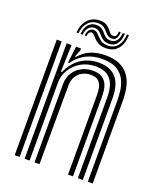

<svg xmlns="http://www.w3.org/2000/svg" viewBox="-140 -849 783 937"><g transform="rotate(20 251.0 -380.0)"><path d="M429.1 0V-423.5Q429.1 -443.1 426 -470.7Q422.9 -498.2 410.4 -525Q397.9 -551.7 369.9 -569.6Q341.8 -587.4 291.9 -587.4Q244.2 -587.4 207.2 -568.4Q170.1 -549.4 145.5 -513.3H139.6L149.9 -600H175.5L175.8 -589.8L160.8 -552.8H166.4Q192 -582.5 225.1 -596.1Q258.3 -609.7 299.9 -609.7Q345.1 -609.7 373.9 -596.4Q402.8 -583 419.3 -561.6Q435.8 -540.2 443.3 -515.5Q450.8 -490.9 452.7 -467.9Q454.6 -444.8 454.6 -428.4V0ZM49.6 0V-600H75.3V0ZM152.5 0V-406.7Q152.5 -439.9 168 -464.9Q183.5 -490 209.8 -504Q236.1 -518 268.5 -518Q298.7 -518 315.8 -506.9Q332.9 -495.9 340.6 -479.2Q348.4 -462.5 350.3 -444.8Q352.3 -427.1 352.3 -413.8V0H326.6V-412.4Q326.6 -428.9 323.5 -448.3Q320.3 -467.7 307.3 -481.7Q294.3 -495.6 264.7 -495.6Q242.1 -495.6 222.7 -485.6Q203.3 -475.5 191.6 -456.3Q179.9 -437.1 179.7 -409.3L178.3 0ZM101.1 0V-600H126.6L121.9 -460.5H127.8Q149.4 -511 190.3 -538.1Q231.2 -565.2 284.1 -564.8Q344.2 -564.3 373.8 -528.9Q403.3 -493.4 403.3 -421.9V0H377.6V-418.7Q377.6 -481.4 352.5 -512Q327.4 -542.6 274.9 -542.6Q231.1 -542.6 197.7 -523Q164.3 -503.5 145.6 -472Q126.9 -440.6 126.9 -404.5V0ZM128.2 -665.7Q131 -708.9 155.6 -734.8Q180.1 -760.7 218.8 -759.7Q240.1 -759.3 251.9 -752Q263.6 -744.8 270.8 -735.4Q278 -726.1 284.5 -718.9Q291.1 -711.8 301.8 -711.5Q311.5 -711.2 315.8 -718.3Q320.2 -725.4 321.4 -740.6H330.9Q329.8 -718.6 322.3 -707.7Q314.8 -696.8 298.6 -697.1Q284.3 -697.3 275.9 -704.3Q267.5 -711.4 260.3 -720.5Q253.1 -729.7 242.8 -736.9Q232.4 -744.2 214.3 -744.8Q182.6 -745.9 161.7 -723.6Q140.8 -701.3 138.7 -665.7ZM149.3 -665.7Q151.7 -699.1 168.2 -716.9Q184.8 -734.6 209.7 -733.7Q226.5 -733.3 236.5 -726Q246.5 -718.7 254.1 -709.4Q261.7 -700.1 271 -692.9Q280.2 -685.7 295.7 -685.4Q316.1 -684.9 327.9 -699Q339.6 -713.1 341.5 -740.6H352.2Q350.8 -705.1 335.7 -686.2Q320.6 -667.3 294 -667.9Q276.2 -668.2 265.1 -675.5Q254 -682.8 245.8 -692.4Q237.5 -702 228.6 -709.4Q219.6 -716.7 205.8 -717.2Q186.9 -717.9 174.1 -703.4Q161.3 -688.9 160 -665.7ZM170.6 -665.7Q172.1 -684.9 181.1 -695.8Q190.2 -706.7 203.7 -706.1Q214.8 -705.6 222.9 -698.5Q231 -691.3 239.5 -682Q247.9 -672.6 259.9 -665.4Q271.9 -658.3 290.8 -657.9Q323.3 -657.1 342.5 -679.7Q361.7 -702.4 362.8 -740.6H373.4Q371.5 -693.5 348.9 -667.7Q326.4 -641.9 286.2 -642.6Q263.9 -643 250 -650.1Q236 -657.2 227.5 -666.5Q218.9 -675.8 212.6 -683.1Q206.2 -690.3 199 -690.9Q192 -691.6 186.3 -684.9Q180.7 -678.2 180.4 -665.7Z"/></g></svg>

Font: Big Shoulders Inline Text SC Thin
Style: Regular
Weight: 100
Designer: Patric King
Foundry: XO Type Co
Version: Version 2.002